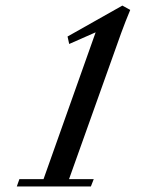

<svg xmlns="http://www.w3.org/2000/svg" viewBox="-20 -671 534 691"><path d="M40.5 0 49.8 -26.4H136.7L324.2 -554.7L229 -512.7L223.1 -539.6L420.4 -650.9L448.7 -635.3Q432.1 -595.7 416 -551.8L228.5 -26.4H317.4L307.1 0Z"/></svg>

Font: Elstob Medium
Style: Italic
Weight: 500
Italic angle: -20°
Designer: Peter S. Baker
Version: Version 1.015